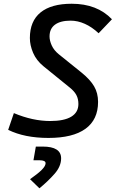

<svg xmlns="http://www.w3.org/2000/svg" viewBox="-20 -723 626 1020"><path d="M237.3 9.8Q110.8 9.8 23.4 -33.2L53.7 -122.1Q153.8 -80.1 246.6 -80.1Q320.3 -80.1 358.4 -103Q396.5 -126 396.5 -170.4Q396.5 -197.8 385.7 -218Q375 -238.3 350.6 -257.8L210.9 -371.1Q173.3 -401.9 156 -442.1Q138.7 -482.4 138.7 -521Q138.7 -610.8 195.6 -657Q252.4 -703.1 360.8 -703.1Q496.1 -703.1 574.7 -620.6L503.9 -546.4Q468.3 -579.6 430.7 -596.4Q393.1 -613.3 355 -613.3Q301.3 -613.3 272.2 -592Q243.2 -570.8 243.2 -529.3Q243.2 -507.3 254.9 -481.4Q266.6 -455.6 292.5 -434.6L412.6 -337.9Q459 -300.3 480 -264.4Q501 -228.5 501 -181.6Q501 -87.4 434.1 -38.8Q367.2 9.8 237.3 9.8ZM189.5 277.3 139.6 229Q182.1 199.2 202.1 179Q222.2 158.7 222.2 144Q222.2 128.4 189.5 128.4H157.7L170.4 55.7H207Q304.7 55.7 304.7 118.2Q304.7 160.6 270 200.2Q235.4 239.7 189.5 277.3Z"/></svg>

Font: Cascadia Code PL
Style: Italic
Weight: 400
Italic angle: -10°
Monospace: yes
Designer: Aaron Bell
Foundry: Saja Typeworks
Version: Version 2404.023